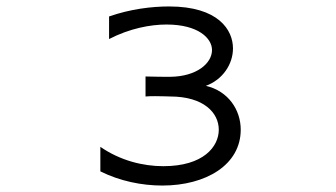

<svg xmlns="http://www.w3.org/2000/svg" viewBox="-20 -530 1040 595"><path d="M291 1C351 31 419 45 483 45C618 45 726 -19 726 -128C726 -190 687 -248 618 -264C670 -283 702 -331 702 -380C702 -437 657 -510 504 -510C450 -510 384 -502 318 -479V-409C382 -442 446 -454 496 -454C595 -454 637 -411 637 -375C637 -334 590 -293 508 -292C493 -292 459 -292 431 -293V-231C440 -232 451 -232 461 -232C483 -232 503 -231 507 -231C612 -231 658 -180 658 -128C658 -76 611 -15 486 -15C424 -15 353 -32 291 -75Z"/></svg>

Font: LINE Seed JP_OTF Regular
Style: Regular
Weight: 400
Designer: LY Corporation & Fontrix & Fontworks
Version: Version 1.002